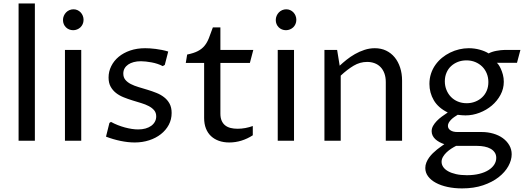

<svg xmlns="http://www.w3.org/2000/svg" viewBox="-20 -802 3000 1094"><path d="M85.9 -782.2H178.7V0H85.9Z M350.1 -517.6H442.9V0H350.1ZM397 -629.9Q384.8 -629.9 374 -634.3Q363.3 -638.7 355.5 -646.5Q347.7 -654.3 343.3 -664.8Q338.9 -675.3 338.9 -688Q338.9 -700.7 343.8 -711.9Q348.6 -723.1 356.7 -731.4Q364.7 -739.7 375.7 -744.4Q386.7 -749 398.9 -749Q410.6 -749 421.1 -744.4Q431.6 -739.7 439.5 -731.4Q447.3 -723.1 451.7 -712.2Q456.1 -701.2 456.1 -689Q456.1 -675.8 451.2 -664.8Q446.3 -653.8 438.2 -646.2Q430.2 -638.7 419.4 -634.3Q408.7 -629.9 397 -629.9Z M603.5 -101.6 612.3 -107.4Q630.9 -97.2 651.4 -89.1Q671.9 -81.1 691.9 -75.7Q711.9 -70.3 731.2 -67.4Q750.5 -64.5 767.1 -64.5Q790 -64.5 809.1 -69.8Q828.1 -75.2 841.6 -85Q855 -94.7 862.5 -108.4Q870.1 -122.1 870.1 -138.7Q870.1 -159.7 858.4 -173.6Q846.7 -187.5 827.6 -197.5Q808.6 -207.5 784.2 -214.8Q759.8 -222.2 734.4 -230Q709 -237.8 684.6 -247.6Q660.2 -257.3 641.1 -272.2Q622.1 -287.1 610.4 -308.3Q598.6 -329.6 598.6 -360.4Q598.6 -394.5 613.8 -425Q628.9 -455.6 656.2 -478.3Q683.6 -501 721.9 -514.2Q760.3 -527.3 807.1 -527.3Q818.4 -527.3 834 -526.4Q849.6 -525.4 867.2 -523.2Q884.8 -521 903.1 -517.3Q921.4 -513.7 938.5 -508.3L918.9 -432.1L907.2 -425.3Q893.6 -432.6 877.2 -438Q860.8 -443.4 844 -446.5Q827.1 -449.7 811 -451.4Q794.9 -453.1 782.7 -453.1Q760.3 -453.1 741.9 -448.2Q723.6 -443.4 710.4 -434.3Q697.3 -425.3 689.9 -412.4Q682.6 -399.4 682.6 -382.8Q682.6 -361.3 694.3 -347.2Q706.1 -333 725.6 -323Q745.1 -313 769.8 -305.7Q794.4 -298.3 820.3 -290.5Q846.2 -282.7 870.8 -272.9Q895.5 -263.2 915 -248Q934.6 -232.9 946.3 -211.2Q958 -189.5 958 -158.2Q958 -121.6 941.7 -90.8Q925.3 -60.1 896.7 -37.6Q868.2 -15.1 829.8 -2.7Q791.5 9.8 747.6 9.8Q710 9.8 667.2 1Q624.5 -7.8 584 -23.4Z M1143.1 -443.4H1038.6L1046.4 -491.2Q1084.5 -499 1107.4 -511Q1130.4 -522.9 1145.3 -541Q1160.2 -559.1 1170.2 -584.7Q1180.2 -610.4 1192.9 -646H1235.8V-517.6H1423.3L1403.8 -443.4H1235.8V-154.3Q1235.8 -130.9 1242.9 -114.5Q1250 -98.1 1262.7 -87.9Q1275.4 -77.6 1293.5 -73Q1311.5 -68.4 1333.5 -68.4Q1356 -68.4 1378.2 -72.5Q1400.4 -76.7 1420.4 -84V-31.2Q1389.6 -11.2 1355.7 -0.7Q1321.8 9.8 1286.6 9.8Q1253.9 9.8 1227.5 0.5Q1201.2 -8.8 1182.4 -26.4Q1163.6 -43.9 1153.3 -70.1Q1143.1 -96.2 1143.1 -129.9Z M1562.5 -517.6H1655.3V0H1562.5ZM1609.4 -629.9Q1597.2 -629.9 1586.4 -634.3Q1575.7 -638.7 1567.9 -646.5Q1560.1 -654.3 1555.7 -664.8Q1551.3 -675.3 1551.3 -688Q1551.3 -700.7 1556.2 -711.9Q1561 -723.1 1569.1 -731.4Q1577.1 -739.7 1588.1 -744.4Q1599.1 -749 1611.3 -749Q1623 -749 1633.5 -744.4Q1644 -739.7 1651.9 -731.4Q1659.7 -723.1 1664.1 -712.2Q1668.5 -701.2 1668.5 -689Q1668.5 -675.8 1663.6 -664.8Q1658.7 -653.8 1650.6 -646.2Q1642.6 -638.7 1631.8 -634.3Q1621.1 -629.9 1609.4 -629.9Z M1828.6 -517.6H1900.9L1915.5 -427.7Q1932.6 -443.8 1954.6 -461.4Q1976.6 -479 2002.2 -493.7Q2027.8 -508.3 2056.6 -517.8Q2085.4 -527.3 2115.7 -527.3Q2151.4 -527.3 2179.9 -513.7Q2208.5 -500 2228.8 -475.3Q2249 -450.7 2260 -416.7Q2271 -382.8 2271 -342.8V0H2178.2V-334Q2178.2 -362.3 2170.2 -384Q2162.1 -405.8 2147.9 -420.2Q2133.8 -434.6 2114.3 -441.9Q2094.7 -449.2 2071.8 -449.2Q2031.2 -449.2 1995.1 -427.7Q1959 -406.2 1921.4 -371.1V0H1828.6Z M2578.6 29.3Q2565.9 35.6 2551.5 44.9Q2537.1 54.2 2524.9 65.7Q2512.7 77.1 2504.4 91.1Q2496.1 105 2496.1 120.1Q2496.1 135.7 2505.6 149.7Q2515.1 163.6 2533.4 173.8Q2551.8 184.1 2578.6 190.2Q2605.5 196.3 2640.1 196.3Q2679.7 196.3 2710.9 188.5Q2742.2 180.7 2763.7 167Q2785.2 153.3 2796.4 135.5Q2807.6 117.7 2807.6 97.7Q2807.6 79.6 2798.8 66.7Q2790 53.7 2775.1 45.4Q2760.3 37.1 2740.5 33.2Q2720.7 29.3 2699.2 29.3ZM2511.7 19.5Q2496.6 14.6 2483.4 7.3Q2470.2 0 2460.4 -9Q2450.7 -18.1 2445.1 -29.5Q2439.5 -41 2439.5 -54.2Q2439.5 -70.3 2447.5 -84.7Q2455.6 -99.1 2468.5 -112.5Q2481.4 -126 2497.8 -137.9Q2514.2 -149.9 2531.2 -161.1Q2477.1 -187.5 2451.9 -230.5Q2426.8 -273.4 2426.8 -323.7Q2426.8 -355 2435.8 -382.3Q2444.8 -409.7 2460.9 -432.4Q2477.1 -455.1 2498.5 -472.7Q2520 -490.2 2544.9 -502.4Q2569.8 -514.6 2596.9 -521Q2624 -527.3 2650.9 -527.3Q2683.1 -527.3 2713.4 -519Q2743.7 -510.7 2764.2 -497.6Q2772 -502 2783.4 -505.9Q2794.9 -509.8 2807.6 -512.2Q2820.3 -514.6 2833.3 -516.1Q2846.2 -517.6 2857.4 -517.6H2945.3L2925.8 -444.3H2810.5Q2814 -442.4 2820.6 -433.3Q2827.1 -424.3 2833.7 -409.9Q2840.3 -395.5 2845.5 -376.5Q2850.6 -357.4 2850.6 -335.9Q2850.6 -296.4 2831.8 -261.5Q2813 -226.6 2782.5 -200.7Q2752 -174.8 2712.6 -159.7Q2673.3 -144.5 2632.3 -144.5Q2621.6 -144.5 2610.8 -145.5Q2600.1 -146.5 2587.9 -147.9Q2579.1 -142.6 2569.1 -135.7Q2559.1 -128.9 2551 -120.8Q2543 -112.8 2537.6 -103.8Q2532.2 -94.7 2532.2 -85Q2532.2 -69.3 2546.6 -59.6Q2561 -49.8 2585.9 -49.8H2724.1Q2759.3 -49.8 2790.5 -40.8Q2821.8 -31.7 2845 -14.9Q2868.2 2 2881.8 25.4Q2895.5 48.8 2895.5 77.1Q2895.5 110.4 2876.5 144.8Q2857.4 179.2 2821.3 207.5Q2785.2 235.8 2732.7 253.7Q2680.2 271.5 2612.8 271.5Q2568.4 271.5 2530 263.2Q2491.7 254.9 2463.6 239.7Q2435.5 224.6 2419.4 203.1Q2403.3 181.6 2403.3 155.3Q2403.3 139.2 2409.4 124Q2415.5 108.9 2425 95.7Q2434.6 82.5 2446.5 70.8Q2458.5 59.1 2470.5 49.6Q2482.4 40 2493.4 32.5Q2504.4 24.9 2511.7 19.5ZM2514.6 -338.9Q2514.6 -312.5 2523.9 -289.6Q2533.2 -266.6 2549.6 -249.8Q2565.9 -232.9 2588.9 -223.4Q2611.8 -213.9 2639.2 -213.9Q2665 -213.9 2687.5 -222.7Q2710 -231.4 2726.8 -247.1Q2743.7 -262.7 2753.2 -284.9Q2762.7 -307.1 2762.7 -334.5Q2762.7 -360.8 2753.4 -383.5Q2744.1 -406.2 2727.5 -422.6Q2710.9 -439 2688 -448.5Q2665 -458 2637.7 -458Q2611.8 -458 2589.6 -449.5Q2567.4 -440.9 2550.5 -425.5Q2533.7 -410.2 2524.2 -387.9Q2514.6 -365.7 2514.6 -338.9Z"/></svg>

Font: Proza Libre
Style: Regular
Weight: 400
Designer: Jasper de Waard
Foundry: Jasper de Waard
Version: Version 1.000; ttfautohint (v1.4.1.8-43bc)